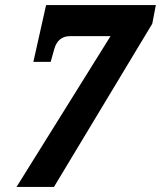

<svg xmlns="http://www.w3.org/2000/svg" viewBox="-20 -734 632 754"><path d="M45 0H192L578 -641L592 -714H161L111 -491H179L193 -541C202 -574 223 -592 254 -592H414Z"/></svg>

Font: Noto Serif Condensed Black
Style: Italic
Weight: 900
Width: 3
Italic angle: -12°
Designer: Monotype Design Team
Foundry: Monotype Imaging Inc.
Version: Version 2.013